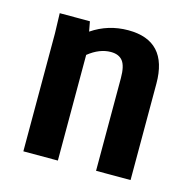

<svg xmlns="http://www.w3.org/2000/svg" viewBox="-74 -515 586 588"><g transform="rotate(15 219.0 -220.5)"><path d="M388.7 -305.7V0H279.3V-293.9Q279.3 -332 267.1 -347.7Q254.9 -363.3 229.5 -363.3Q193.4 -363.3 158.2 -335V0H48.8V-374L46.9 -437.5H142.6L148.4 -406.2Q200.2 -441.4 263.7 -441.4Q388.7 -441.4 388.7 -305.7Z"/></g></svg>

Font: Sudo
Style: Bold
Weight: 700
Monospace: yes
Designer: Jens Kutilek
Foundry: Jens Kutilek
Version: Version 0.040